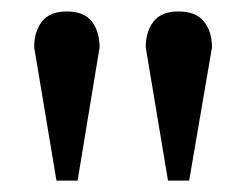

<svg xmlns="http://www.w3.org/2000/svg" viewBox="-20 -734 432 337"><path d="M352.1 -650.9 312 -417H274.9L235.8 -650.9Q235.8 -678.7 249.5 -696.3Q263.2 -713.9 293 -713.9Q323.7 -713.9 337.9 -696.3Q352.1 -678.7 352.1 -650.9ZM154.8 -650.9 116.2 -417H79.1L40 -650.9Q40 -678.7 53.7 -696.3Q67.4 -713.9 97.2 -713.9Q127.4 -713.9 141.1 -696.3Q154.8 -678.7 154.8 -650.9Z"/></svg>

Font: Charis
Style: Bold
Weight: 700
Designer: Walt Agee, Miriam Martin, Annie Olsen, Victor Gaultney, Lorna Priest, Alan Ward, Bob Hallissy, Martin Hosken, Sharon Cor
Foundry: SIL Global
Version: Version 7.000